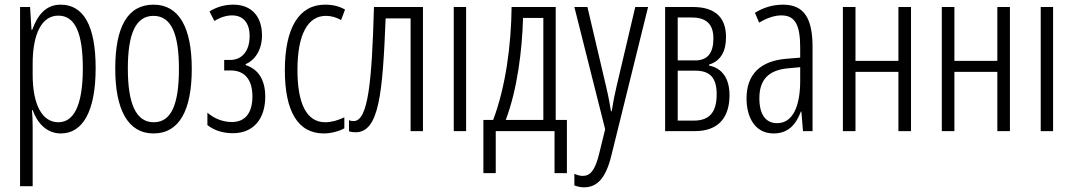

<svg xmlns="http://www.w3.org/2000/svg" viewBox="-20 -562 4602 823"><path d="M240 -542C176 -542 141 -497 118 -434H115L109 -532H66V236H120V-19C120 -45 119 -70 117 -90H120C139 -37 178 10 241 10C334 10 390 -84 390 -270C390 -452 338 -542 240 -542ZM230 -495C304 -495 335 -416 335 -269C335 -103 293 -38 230 -38C162 -38 120 -111 120 -242V-289C120 -417 159 -495 230 -495Z M802 -267C802 -443 748 -542 638 -542C526 -542 474 -445 474 -268C474 -91 529 10 638 10C749 10 802 -90 802 -267ZM528 -268C528 -416 561 -494 638 -494C716 -494 747 -413 747 -267C747 -112 713 -38 639 -38C563 -38 528 -117 528 -268Z M980 -542C944 -542 910 -533 878 -513L899 -472C924 -488 951 -496 975 -496C1020 -496 1050 -467 1050 -407C1050 -341 1015 -305 967 -305H941V-260H969C1030 -260 1062 -219 1062 -149C1062 -82 1034 -39 974 -39C933 -39 897 -55 869 -79V-26C896 -4 934 9 978 9C1068 9 1117 -54 1117 -148C1117 -221 1086 -266 1033 -283V-287C1071 -303 1103 -346 1103 -410C1103 -492 1058 -542 980 -542Z M1368 10C1396 10 1431 2 1456 -12V-59C1428 -46 1401 -38 1374 -38C1292 -38 1255 -122 1255 -262C1255 -416 1300 -494 1377 -494C1399 -494 1421 -488 1442 -476L1459 -521C1435 -535 1407 -542 1373 -542C1261 -542 1201 -441 1201 -261C1201 -88 1255 10 1368 10Z M1793 0V-532H1583C1574 -210 1558 -43 1496 -43C1488 -43 1482 -44 1476 -47V1C1486 4 1494 5 1504 5C1605 5 1620 -160 1633 -483H1740V0Z M1978 0V-532H1925V0Z M2362 -532H2173C2171 -368 2148 -192 2094 -48H2052V180H2105V0H2357V180H2410V-48H2362ZM2309 -485V-48H2148C2197 -178 2218 -343 2222 -485Z M2442 -532 2574 -8 2549 94C2531 170 2509 192 2478 192C2466 192 2453 188 2442 183V233C2457 238 2469 241 2483 241C2540 241 2577 202 2601 103L2758 -532H2703L2622 -188C2614 -154 2608 -124 2602 -85H2599C2594 -113 2591 -136 2579 -187L2498 -532Z M3092 -403C3092 -485 3048 -532 2950 -532H2831V0H2959C3060 0 3107 -59 3107 -154C3107 -225 3076 -270 3019 -281V-285C3071 -301 3092 -344 3092 -403ZM3038 -397C3038 -335 3013 -303 2960 -303H2885V-487H2945C3010 -487 3038 -456 3038 -397ZM3052 -158C3052 -82 3022 -45 2954 -45H2885V-259H2961C3021 -259 3052 -231 3052 -158Z M3336 -542C3294 -542 3252 -530 3216 -507L3234 -465C3271 -487 3303 -496 3329 -496C3386 -496 3410 -459 3410 -358V-315L3350 -310C3241 -301 3180 -245 3180 -140C3180 -61 3215 10 3296 10C3361 10 3393 -31 3413 -84H3415L3422 0H3463V-360C3463 -485 3426 -542 3336 -542ZM3410 -274V-216C3410 -106 3378 -34 3311 -34C3263 -34 3235 -70 3235 -141C3235 -220 3274 -261 3356 -269Z M3647 -532H3593V0H3647V-254H3831V0H3885V-532H3831V-301H3647Z M4071 -532H4017V0H4071V-254H4255V0H4309V-532H4255V-301H4071Z M4494 0V-532H4441V0Z"/></svg>

Font: Noto Sans Display Condensed Light
Style: Regular
Weight: 300
Width: 3
Designer: Monotype Design Team
Foundry: Monotype Imaging Inc.
Version: Version 1.900